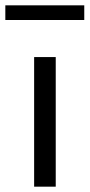

<svg xmlns="http://www.w3.org/2000/svg" viewBox="-52 -700 336 720"><path d="M76 0V-486H157V0ZM-32 -625V-680H264V-625Z"/></svg>

Font: Nunito Sans
Style: Regular
Weight: 400
Designer: Vernon Adams
Foundry: Vernon Adams
Version: Version 3.101; ttfautohint (v1.8.4.7-5d5b);gftools[0.9.27]